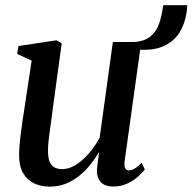

<svg xmlns="http://www.w3.org/2000/svg" viewBox="-20 -703 736 734"><path d="M170 10.5Q137 10.5 110.8 -1.8Q84.5 -14 68.8 -40.5Q53 -67 53 -109.5Q53 -125.5 54.8 -147.5Q56.5 -169.5 59.8 -194.5Q63 -219.5 66.5 -243.5Q70 -267.5 73 -286L101 -471L45.5 -497L50.5 -527L196 -549L216 -537.5L181.5 -285.5Q179.5 -265.5 176.2 -243.5Q173 -221.5 170 -200Q167 -178.5 165.2 -159.8Q163.5 -141 163.5 -127.5Q163.5 -100.5 169.8 -85Q176 -69.5 188.2 -63Q200.5 -56.5 218.5 -56.5Q244 -56.5 270.5 -73.2Q297 -90 320.5 -117.5Q344 -145 361 -176.5L411.5 -542.5H520L456.5 -87.5Q454 -69.5 458.5 -60.5Q463 -51.5 472.5 -51.5Q482 -51.5 493.8 -58Q505.5 -64.5 521.5 -80.5L533.5 -55.5Q527 -45.5 510 -29.8Q493 -14 468.2 -2Q443.5 10 414 10Q380 10 365 -7Q350 -24 350.5 -50Q350.5 -53 351.2 -60.8Q352 -68.5 353.2 -79Q354.5 -89.5 356 -100.2Q357.5 -111 358.5 -119L357.5 -120Q342.5 -94.5 323.5 -71.2Q304.5 -48 281 -29.5Q257.5 -11 230 -0.2Q202.5 10.5 170 10.5ZM604 -683H696Q693 -625.5 669.5 -584.2Q646 -543 600.2 -524.5Q554.5 -506 483 -516L480.5 -542Q529 -542.5 554 -563Q579 -583.5 589.2 -615.5Q599.5 -647.5 604 -683Z"/></svg>

Font: Merriweather 60pt Medium
Style: Italic
Weight: 500
Italic angle: -7.8°
Version: Version 2.101